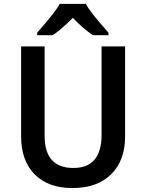

<svg xmlns="http://www.w3.org/2000/svg" viewBox="-20 -951 747 981"><path d="M619.1 -713.9V-252Q619.1 -131.3 548.1 -60.8Q477.1 9.8 350.1 9.8Q226.1 9.8 157 -60.3Q87.9 -130.4 87.9 -253.9V-713.9H208V-256.8Q208 -92.8 355 -92.8Q497.1 -92.8 499 -257.8V-713.9ZM534.2 -771H455.1Q403.3 -805.7 352.1 -859.9Q293.5 -800.3 249 -771H169.9V-784.2Q264.2 -890.6 285.2 -931.2H418.9Q438.5 -891.1 534.2 -784.2Z"/></svg>

Font: Droid Sans TV
Style: Bold
Weight: 600
Version: Version 1.00